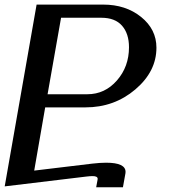

<svg xmlns="http://www.w3.org/2000/svg" viewBox="-25 -713 722 820"><path d="M348.1 -310.5Q422.9 -310.5 474.4 -369.4Q525.9 -428.2 525.9 -511.2Q525.9 -569.3 496.1 -603.3Q466.3 -637.2 407.7 -637.2H235.8L178.2 -310.5ZM500 86.9H385.7L391.6 55.2L392.1 50.8Q392.1 39.1 370.6 39.1Q359.9 39.1 344.2 41L-4.9 83L131.3 -693.4H415.5Q512.2 -693.4 577.6 -640.6Q643.1 -587.9 643.1 -509.3Q643.1 -407.7 553 -331.1Q462.9 -254.4 339.8 -254.4H168L121.1 15.6L369.1 -14.2Q402.8 -18.1 428.2 -18.1Q511.2 -18.1 511.2 21L510.7 27.3Z"/></svg>

Font: Kelvinch
Style: Bold Italic
Weight: 700
Italic angle: -10°
Designer: Paul James Miller
Foundry: High-Logic / Made with FontCreator
Version: Version 3.30 September 23, 2016